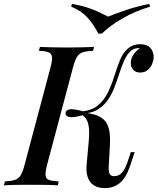

<svg xmlns="http://www.w3.org/2000/svg" viewBox="-56 -948 806 982"><path d="M185 -106Q176 -70 177 -52Q178 -34 194 -28Q210 -22 244 -20L240 0Q216 -2 178.5 -2.5Q141 -3 103 -3Q61 -3 24.5 -2.5Q-12 -2 -36 0L-31 -20Q2 -22 20.5 -28Q39 -34 50 -52Q61 -70 70 -106L202 -602Q212 -639 210 -656.5Q208 -674 192.5 -680.5Q177 -687 143 -688L148 -708Q170 -707 207.5 -706Q245 -705 287 -705Q325 -705 362 -706Q399 -707 425 -708L420 -688Q386 -687 367 -680.5Q348 -674 337.5 -656.5Q327 -639 317 -602ZM528 -47Q552 -47 568 -65Q584 -83 596 -119L613 -170H633L607 -93Q588 -38 556.5 -12Q525 14 481 14Q429 14 405.5 -17.5Q382 -49 387 -105L398 -227Q402 -274 398 -300Q394 -326 384.5 -340Q375 -354 358 -365L360 -375Q398 -370 426.5 -362Q455 -354 474 -337Q493 -320 501 -288.5Q509 -257 506 -204L500 -93Q499 -73 504 -60Q509 -47 528 -47ZM372 -360Q318 -345 298.5 -349.5Q279 -354 279 -369Q280 -384 299 -388.5Q318 -393 372 -378ZM610 -685Q592 -667 578.5 -636.5Q565 -606 553.5 -570Q542 -534 528 -498Q514 -462 492.5 -432.5Q471 -403 439 -385Q407 -367 359 -368L361 -378Q414 -383 445.5 -409.5Q477 -436 496 -475.5Q515 -515 528.5 -558Q542 -601 556.5 -638Q571 -675 595 -697Q612 -712 628.5 -717Q645 -722 659 -722Q697 -722 714 -702Q731 -682 730 -652Q729 -637 721.5 -619.5Q714 -602 699 -589.5Q684 -577 661 -577Q637 -577 624.5 -592Q612 -607 613 -628Q613 -647 626 -667.5Q639 -688 659 -701Q657 -701 655.5 -701.5Q654 -702 651 -702Q636 -701 627.5 -697Q619 -693 610 -685ZM497 -863Q538 -880 594.5 -898.5Q651 -917 707 -928L712 -914Q635 -891 570 -853.5Q505 -816 465 -776H447Q423 -823 392 -857.5Q361 -892 308 -914L312 -928Q359 -920 390.5 -909.5Q422 -899 447 -887.5Q472 -876 497 -863Z"/></svg>

Font: Playfair Display Medium
Style: Italic
Weight: 500
Italic angle: -14°
Designer: Claus Eggers Sørensen
Foundry: Claus Eggers Sørensen
Version: Version 1.203